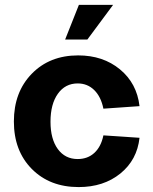

<svg xmlns="http://www.w3.org/2000/svg" viewBox="-20 -740 620 776"><path d="M297.9 16.1Q181.2 16.1 108.6 -57.1Q36.1 -130.4 36.1 -249Q36.1 -367.7 108.4 -441.9Q180.7 -516.1 295.9 -516.1Q396.5 -516.1 464.8 -459.7Q533.2 -403.3 543.9 -311L397.9 -300.8Q388.2 -349.1 360.8 -376Q333.5 -402.8 293.9 -402.8Q243.7 -402.8 213.9 -361.1Q184.1 -319.3 184.1 -248Q184.1 -178.2 213.6 -137.7Q243.2 -97.2 293.9 -97.2Q334.5 -97.2 361.6 -122.3Q388.7 -147.5 397.9 -192.9L543.9 -183.1Q534.2 -93.8 466.6 -38.8Q398.9 16.1 297.9 16.1ZM243.2 -580.1 298.8 -720.2H437L333 -580.1Z"/></svg>

Font: Uncut Sans
Style: Bold
Weight: 700
Designer: Kasper Nordkvist
Foundry: UNCUT.wtf
Version: Version 1.304;Glyphs 3.2 (3246)